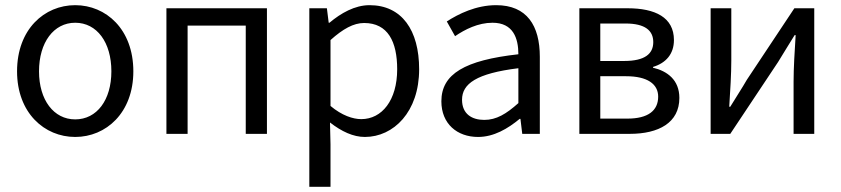

<svg xmlns="http://www.w3.org/2000/svg" viewBox="-20 -518 3253 743"><path d="M271 12C390 12 496 -81 496 -242C496 -405 390 -498 271 -498C152 -498 46 -405 46 -242C46 -81 152 12 271 12ZM271 -56C188 -56 131 -131 131 -242C131 -354 188 -430 271 -430C355 -430 411 -354 411 -242C411 -131 355 -56 271 -56Z M624 0H706V-419H931V0H1013V-486H624Z M1177 205H1259V41L1257 -44C1302 -9 1347 12 1392 12C1503 12 1602 -85 1602 -250C1602 -401 1535 -498 1410 -498C1353 -498 1299 -467 1255 -430H1252L1245 -486H1177ZM1378 -57C1346 -57 1303 -71 1259 -108V-363C1307 -406 1348 -429 1389 -429C1481 -429 1517 -357 1517 -250C1517 -130 1458 -57 1378 -57Z M1830 12C1891 12 1945 -20 1991 -58H1994L2001 0H2069V-298C2069 -419 2019 -498 1900 -498C1822 -498 1754 -464 1709 -435L1741 -378C1779 -404 1830 -430 1886 -430C1966 -430 1986 -370 1986 -308C1779 -285 1688 -232 1688 -126C1688 -39 1749 12 1830 12ZM1854 -54C1806 -54 1768 -77 1768 -132C1768 -194 1824 -234 1986 -254V-119C1939 -77 1901 -54 1854 -54Z M2222 0H2417C2529 0 2609 -43 2609 -139C2609 -209 2562 -243 2507 -256V-259C2557 -274 2588 -309 2588 -363C2588 -451 2515 -486 2409 -486H2222ZM2303 -282V-427H2401C2476 -427 2508 -400 2508 -355C2508 -310 2476 -282 2395 -282ZM2303 -59V-223H2403C2485 -223 2527 -193 2527 -144C2527 -90 2488 -59 2408 -59Z M2730 0H2806L2991 -278C3008 -307 3037 -352 3055 -382H3059C3055 -319 3051 -254 3051 -202V0H3131V-486H3054L2870 -209C2853 -179 2824 -135 2806 -105H2802C2806 -167 2810 -232 2810 -284V-486H2730Z"/></svg>

Font: Giro Sans Regular
Style: Regular
Weight: 400
Designer: Paul D. Hunt
Foundry: Adobe Systems Incorporated
Version: Version 1.000;PS 1.0;hotconv 1.0.88;makeotf.lib2.5.647800